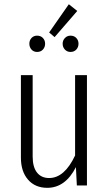

<svg xmlns="http://www.w3.org/2000/svg" viewBox="-20 -879 516 910"><path d="M306.2 -858.9 346.2 -827.1 238.8 -703.1 212.9 -725.1ZM155.8 -710Q172.9 -710 183.3 -699Q193.8 -688 193.8 -671.9Q193.8 -655.3 183.3 -644Q172.9 -632.8 155.8 -632.8Q139.6 -632.8 129.4 -644Q119.1 -655.3 119.1 -671.9Q119.1 -688 129.4 -699Q139.6 -710 155.8 -710ZM314 -710Q331.1 -710 341.6 -699Q352.1 -688 352.1 -671.9Q352.1 -655.3 341.6 -644Q331.1 -632.8 314 -632.8Q298.3 -632.8 287.6 -644Q276.9 -655.3 276.9 -671.9Q276.9 -687.5 287.6 -698.7Q298.3 -710 314 -710ZM392.1 -522.9V0H344.2L339.8 -86.9Q289.6 11.2 204.1 11.2Q146.5 11.2 112.8 -27.6Q79.1 -66.4 79.1 -131.8V-522.9H134.8V-137.2Q134.8 -87.4 155.3 -61.3Q175.8 -35.2 212.9 -35.2Q285.6 -35.2 335.9 -142.1V-522.9Z"/></svg>

Font: Fira Sans Compressed Light
Style: Regular
Weight: 300
Width: 1
Designer: Carrois Corporate & Edenspiekermann AG
Foundry: Carrois Corporate GbR & Edenspiekermann AG
Version: Version 4.203;PS 004.203;hotconv 1.0.88;makeotf.lib2.5.64775